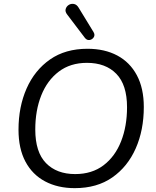

<svg xmlns="http://www.w3.org/2000/svg" viewBox="-20 -967 807 996"><path d="M368 9Q280 9 214 -26Q148 -61 112 -128.5Q76 -196 76 -294Q76 -413 118 -508Q160 -603 239.5 -658.5Q319 -714 434 -714Q523 -714 588.5 -679Q654 -644 690 -576.5Q726 -509 726 -412Q726 -292 684 -197Q642 -102 562.5 -46.5Q483 9 368 9ZM370 -64Q457 -64 517 -109.5Q577 -155 608 -233.5Q639 -312 639 -411Q639 -527 583.5 -584Q528 -641 431 -641Q345 -641 285 -595.5Q225 -550 194 -472Q163 -394 163 -295Q163 -178 218.5 -121Q274 -64 370 -64ZM420 -771 329 -891Q317 -906 320.5 -919.5Q324 -933 336 -941Q348 -949 363 -946.5Q378 -944 388 -927L465 -801Q474 -786 466.5 -774Q459 -762 445 -759.5Q431 -757 420 -771Z"/></svg>

Font: Nunito
Style: Italic
Weight: 400
Italic angle: -9°
Designer: Vernon Adams
Foundry: Vernon Adams
Version: Version 3.601; ttfautohint (v1.8.2.53-6de2)